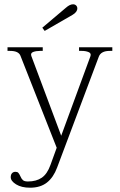

<svg xmlns="http://www.w3.org/2000/svg" viewBox="-20 -690 558 894"><path d="M188 -546 177 -561 287 -654Q305 -670 320 -670Q329 -670 334.5 -664.5Q340 -659 340 -651Q340 -634 318 -621ZM503 -470V-453H491Q450 -453 440 -426L246 90Q229 136 198.5 160Q168 184 120 184Q80 184 55 168.5Q30 153 30 135Q30 123 36 116.5Q42 110 52 110Q61 110 65 114.5Q69 119 71.5 124Q74 129 75 131Q80 143 87 149Q94 155 110 155Q149 155 174.5 137.5Q200 120 215 78L244 -2L75 -431Q66 -453 27 -453H15V-470H179V-453H166Q148 -453 134.5 -448Q121 -443 126 -429L265 -58L401 -428Q406 -442 392.5 -447.5Q379 -453 361 -453H348V-470Z"/></svg>

Font: Taviraj ExtraLight
Style: Regular
Weight: 200
Designer: Katatrad Team
Foundry: CadsonDemak
Version: Version 1.030